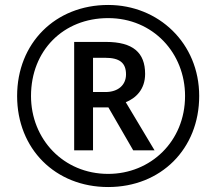

<svg xmlns="http://www.w3.org/2000/svg" viewBox="-20 -744 872 774"><path d="M416 10C629 10 783 -144 783 -357C783 -570 619 -724 416 -724C203 -724 49 -570 49 -357C49 -144 203 10 416 10ZM416 -43C235 -43 105 -184 105 -357C105 -540 235 -671 416 -671C597 -671 726 -530 726 -357C726 -174 587 -43 416 -43ZM279 -138H355V-311H417L517 -138H603L487 -332C527 -348 565 -383 565 -446C565 -532 516 -575 407 -575H279ZM405 -373H355V-511H404C462 -511 488 -491 488 -444C488 -402 457 -373 405 -373Z"/></svg>

Font: Noto Sans EgyptHiero
Style: Regular
Weight: 400
Designer: Monotype Design Team
Foundry: Monotype Imaging Inc.
Version: Version 2.002